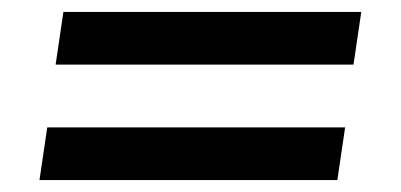

<svg xmlns="http://www.w3.org/2000/svg" viewBox="-20 -410 670 321"><path d="M86 -390H584L571 -302H73ZM59 -197H557L544 -109H46Z"/></svg>

Font: Rosario
Style: Italic
Weight: 400
Italic angle: -8.05°
Designer: Hector Gatti
Foundry: Omnibus Type
Version: Version 1.201